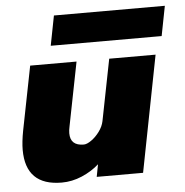

<svg xmlns="http://www.w3.org/2000/svg" viewBox="-48 -669 700 726"><g transform="rotate(-5 302.0 -306.0)"><path d="M21 -126Q21 -156 29 -198L77 -441H253L205 -198Q202 -185 202 -173Q202 -126 253 -126Q265 -126 282 -138Q299 -150 313 -169Q327 -188 331 -208L377 -441H553L467 0H291L300 -47Q272 -22 234.5 -6Q197 10 158 10Q21 10 21 -126ZM183 -622H604L582 -509H161Z"/></g></svg>

Font: Teachers ExtraBold
Style: Italic
Weight: 800
Designer: Alfredo Marco Pradil & Chank Diesel
Version: Version 0.009